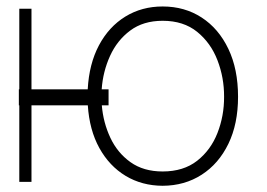

<svg xmlns="http://www.w3.org/2000/svg" viewBox="-20 -573 841 605"><path d="M79.2 -545.5V-291.5H256.4Q260.7 -371.8 291.9 -430.4Q323.2 -489 375 -520.8Q426.8 -552.6 492.5 -552.6Q561.8 -552.6 615.4 -517.8Q669 -483 699.6 -419Q730.1 -355.1 730.1 -268.1Q730.1 -182.5 699.6 -119.7Q669 -56.8 615.4 -22.4Q561.8 12.1 492.5 12.4Q427.2 12.1 375.9 -18.8Q324.6 -49.7 293.1 -106.5Q261.7 -163.4 256.7 -241.1H79.2V0H40.8V-241.1H39.4V-291.5H40.8V-545.5ZM322.1 -291.5V-241.1H300.8Q305.4 -186.4 327.8 -138.8Q350.1 -91.3 391.2 -62Q432.2 -32.7 492.5 -32.7Q558.2 -32.7 601.2 -66.4Q644.2 -100.1 665.3 -154.1Q686.4 -208.1 686.1 -268.1Q686.4 -328.1 665.3 -383Q644.2 -437.9 601.2 -472.7Q558.2 -507.5 492.5 -507.5Q431.5 -507.5 390.3 -476.7Q349.1 -446 326.7 -396.7Q304.3 -347.3 300.4 -291.5Z"/></svg>

Font: Inter Extra Light BETA
Style: Regular
Weight: 200
Designer: Rasmus Andersson
Foundry: rsms
Version: Version 3.011;git-f93a4a705